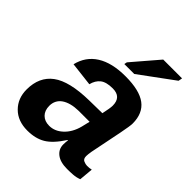

<svg xmlns="http://www.w3.org/2000/svg" viewBox="-210 -849 975 975"><g transform="rotate(45 278.0 -361.5)"><path d="M435.5 4.9Q386.7 4.9 360.4 -15.6Q334 -36.1 334 -69.8Q334 -79.1 334.7 -86.9Q335.4 -94.7 336.4 -101.1H333.5Q292.5 -37.6 252.4 -13.9Q212.4 9.8 154.8 9.8Q86.4 9.8 45.7 -31Q4.9 -71.8 4.9 -135.7Q4.9 -226.1 67.1 -272.2Q129.4 -318.4 269 -320.8L362.3 -322.3Q372.6 -368.7 372.6 -386.2Q372.6 -417.5 357.2 -433.1Q341.8 -448.7 310.5 -448.7Q264.6 -448.7 242.2 -430.9Q219.7 -413.1 211.4 -379.4L83 -394.5Q99.6 -464.8 158 -501.5Q216.3 -538.1 313 -538.1Q414.1 -538.1 461.2 -502.4Q508.3 -466.8 508.3 -394Q508.3 -376 496.6 -317.4L461.9 -145Q458 -121.6 458 -109.9Q458 -89.8 471.7 -84Q485.4 -78.1 496.6 -78.1Q512.7 -78.1 526.9 -81.5L520 -5.9Q499.5 2 478.5 3.4Q457.5 4.9 435.5 4.9ZM145 -158.7Q145 -124.5 164.3 -105.2Q183.6 -85.9 216.3 -85.9Q255.4 -85.9 287.6 -115.2Q304.7 -130.4 317.1 -152.1Q329.6 -173.8 336.4 -200.7L347.2 -245.6H268.1Q239.3 -245.1 216.3 -239Q193.4 -232.9 177.2 -221.7Q161.6 -210.9 153.3 -194.8Q145 -178.7 145 -158.7ZM519.5 -712.4 335.9 -577.6H264.6L267.6 -592.8L388.2 -733.4H523.4Z"/></g></svg>

Font: Arimo
Style: Italic
Weight: 400
Italic angle: -12°
Designer: Steve Matteson
Foundry: Monotype Imaging Inc.
Version: Version 1.33